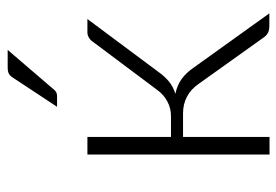

<svg xmlns="http://www.w3.org/2000/svg" viewBox="-136 -620 756 525"><g transform="rotate(-90 242.5 -358.0)"><path d="M391 -483.5Q395 -489.5 401.8 -493.5Q408.5 -497.5 416 -497.5H452.5L306.5 -301.5Q295 -285.5 281.2 -274.2Q267.5 -263 248 -257Q271.5 -252 288.5 -239.8Q305.5 -227.5 319.5 -207L468 0H434.5Q421.5 0 414 -4.2Q406.5 -8.5 401 -17L275 -193.5Q260.5 -214.5 240.2 -225.2Q220 -236 194.5 -236H130V0.5H82V-497.5H130V-269H187.5Q208.5 -269 227.2 -279Q246 -289 258.5 -306.5ZM368 -715.5 259.5 -589Q255.5 -584 251.2 -582.2Q247 -580.5 241 -580.5H212.5L291 -699.5Q296.5 -708.5 302.5 -712Q308.5 -715.5 320.5 -715.5Z"/></g></svg>

Font: Lato 2
Style: Regular
Weight: 300
Designer: Lukasz Dziedzic with Adam Twardoch and Botio Nikoltchev
Foundry: tyPoland Lukasz Dziedzic
Version: Version 2.015; 2015-08-06; http://www.latofonts.com/